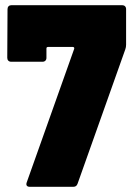

<svg xmlns="http://www.w3.org/2000/svg" viewBox="-20 -720 513 740"><path d="M95 0H262C270 0 276 -3 279 -12L463 -530C465 -536 466 -541 466 -548V-685C466 -694 460 -700 451 -700H24C15 -700 9 -694 9 -685L8 -497C8 -488 14 -482 23 -482H144C153 -482 159 -488 159 -497V-533C159 -537 161 -539 165 -539H261C265 -539 267 -536 266 -532L83 -17C79 -6 84 0 95 0Z"/></svg>

Font: Barlow Semi Condensed Black
Style: Regular
Weight: 900
Width: 4
Designer: Jeremy Tribby
Foundry: Tribby Type
Version: Version 1.408;PS 001.408;hotconv 1.0.88;makeotf.lib2.5.64775